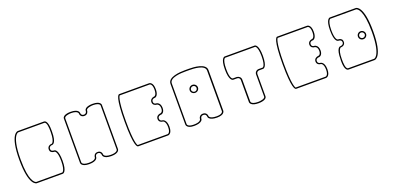

<svg xmlns="http://www.w3.org/2000/svg" viewBox="-3 -1227 4024 1967"><g transform="rotate(-20 2009.0 -244.0)"><path d="M94 -248C94 -397 117 -464 137 -494C151 -514 162 -517 166 -518H450C479 -518 480 -444 480 -420V-405C480 -343 469 -315 461 -302C454 -292 450 -291 450 -291C433 -291 400 -282 400 -246C400 -234 403 -224 411 -217C424 -205 443 -204 448 -204H450C455 -202 480 -190 480 -90C480 -28 469 0 461 13C454 23 450 23 450 23H167C152 20 94 -9 94 -248ZM450 -532H167C161 -532 80 -527 80 -248C80 31 161 37 167 37H450C456 37 494 31 494 -90C494 -211 457 -218 450 -218H449C445 -218 430 -219 421 -227C416 -232 414 -238 414 -247C414 -277 448 -278 450 -278C456 -278 494 -284 494 -405V-421C494 -452 492 -532 450 -532Z M816 -7C815 -2 808 23 741 23C700 23 682 13 674 5C668 -2 668 -7 668 -7V-488C668 -511 719 -518 741 -518C782 -518 801 -508 809 -500C816 -493 816 -488 816 -488C816 -473 825 -444 861 -444C897 -444 906 -473 906 -488C906 -511 959 -518 981 -518C1022 -518 1040 -508 1048 -500C1054 -493 1054 -488 1054 -488V-7C1053 -2 1047 23 981 23C940 23 921 13 913 5C906 -2 906 -7 906 -7C906 -22 897 -51 861 -51C825 -51 816 -22 816 -7ZM1068 -7V-489C1068 -492 1066 -532 981 -532H980C969 -532 892 -531 892 -488C892 -487 891 -458 861 -458C831 -458 830 -487 830 -488C830 -491 828 -532 741 -532H740C729 -532 654 -531 654 -489V-7C654 -4 656 37 741 37C828 37 830 -4 830 -7C830 -8 830 -38 861 -38C891 -38 892 -8 892 -7C892 -4 894 37 981 37C1066 37 1068 -4 1068 -7Z M1554 -342C1554 -308 1583 -299 1598 -299C1603 -298 1628 -291 1628 -248C1628 -202 1599 -202 1598 -202H1596H1595C1578 -199 1554 -187 1554 -158C1554 -124 1583 -115 1598 -115C1602 -114 1628 -104 1628 -43C1628 23 1598 23 1598 23H1272C1267 18 1242 -19 1242 -247C1242 -498 1272 -517 1273 -518H1598C1599 -518 1628 -517 1628 -452C1628 -386 1598 -386 1598 -386H1596H1595C1575 -383 1554 -368 1554 -342ZM1642 -43C1642 -120 1602 -127 1599 -128H1597C1591 -128 1568 -132 1568 -158C1568 -187 1602 -188 1604 -188H1606H1607C1620 -191 1642 -205 1642 -248C1642 -306 1601 -313 1599 -313H1597H1596C1590 -313 1568 -316 1568 -342C1568 -350 1570 -357 1575 -362C1584 -371 1600 -372 1603 -372H1604H1606H1607C1620 -376 1642 -394 1642 -452C1642 -530 1601 -532 1598 -532H1272C1262 -532 1228 -514 1228 -247C1228 20 1262 37 1272 37H1598C1601 37 1642 35 1642 -43Z M2039 -321C2039 -305 2026 -291 2009 -291C1992 -291 1978 -305 1978 -321C1978 -337 1992 -351 2009 -351C2026 -351 2039 -337 2039 -321ZM2054 -321C2054 -345 2034 -365 2009 -365C1984 -365 1964 -345 1964 -321C1964 -297 1984 -278 2009 -278C2034 -278 2054 -297 2054 -321ZM2201 -451V-7C2200 -1 2194 23 2134 23C2090 23 2071 13 2062 5C2055 -2 2055 -7 2055 -7C2055 -22 2045 -51 2009 -51C1974 -51 1962 -22 1962 -7C1961 -2 1955 23 1883 23C1816 23 1816 -7 1816 -7V-451C1816 -514 1942 -518 1987 -518H2008H2009H2030C2075 -518 2201 -514 2201 -451ZM2009 -532H1986C1933 -532 1802 -525 1802 -451V-7C1802 -4 1804 37 1883 37C1922 37 1952 29 1967 14C1977 4 1977 -6 1977 -7C1977 -8 1978 -37 2009 -37C2037 -37 2041 -14 2041 -7C2041 -6 2041 4 2051 14C2066 29 2095 37 2134 37C2210 37 2215 0 2216 -6V-451C2216 -525 2085 -532 2032 -532Z M2408 -501C2415 -511 2420 -511 2420 -511H2746C2747 -511 2752 -510 2758 -501C2766 -488 2776 -459 2776 -398C2776 -336 2766 -308 2758 -295C2751 -285 2746 -285 2746 -285H2703C2679 -285 2659 -266 2659 -242V0C2659 23 2606 30 2583 30C2541 30 2522 20 2514 12C2508 5 2508 0 2508 0V-241C2508 -264 2489 -283 2466 -284V-285H2443H2420C2415 -287 2390 -297 2390 -398C2390 -460 2400 -488 2408 -501ZM2493 -242V0C2493 1 2494 12 2504 22C2519 37 2546 44 2583 44H2584C2596 44 2673 43 2673 0V-242C2673 -258 2687 -271 2703 -271H2746C2752 -271 2790 -277 2790 -398C2790 -519 2752 -525 2746 -525H2420C2414 -525 2376 -519 2376 -398C2376 -277 2414 -271 2420 -271H2464C2480 -271 2493 -258 2493 -242Z M3276 -342C3276 -308 3305 -299 3320 -299C3325 -298 3350 -291 3350 -248C3350 -202 3321 -202 3320 -202H3318H3317C3300 -199 3276 -187 3276 -158C3276 -124 3305 -115 3320 -115C3324 -114 3350 -104 3350 -43C3350 23 3320 23 3320 23H2994C2989 18 2964 -19 2964 -247C2964 -498 2994 -517 2995 -518H3320C3321 -518 3350 -517 3350 -452C3350 -386 3320 -386 3320 -386H3318H3317C3297 -383 3276 -368 3276 -342ZM3364 -43C3364 -120 3324 -127 3321 -128H3319C3313 -128 3290 -132 3290 -158C3290 -187 3324 -188 3326 -188H3328H3329C3342 -191 3364 -205 3364 -248C3364 -306 3323 -313 3321 -313H3319H3318C3312 -313 3290 -316 3290 -342C3290 -350 3292 -357 3297 -362C3306 -371 3322 -372 3325 -372H3326H3328H3329C3342 -376 3364 -394 3364 -452C3364 -530 3323 -532 3320 -532H2994C2984 -532 2950 -514 2950 -247C2950 20 2984 37 2994 37H3320C3323 37 3364 35 3364 -43Z M3846 -248C3846 -232 3832 -219 3816 -219C3799 -219 3786 -232 3786 -248C3786 -264 3799 -278 3816 -278C3832 -278 3846 -264 3846 -248ZM3860 -248C3860 -272 3840 -292 3816 -292C3791 -292 3772 -272 3772 -248C3772 -224 3791 -205 3816 -205C3840 -205 3860 -224 3860 -248ZM3923 -248C3923 -100 3900 -33 3880 -3C3864 21 3850 21 3850 21H3568C3539 21 3538 -53 3538 -77V-92C3538 -154 3549 -181 3557 -194C3564 -204 3568 -205 3568 -205C3585 -205 3618 -213 3618 -249C3618 -261 3615 -272 3607 -279C3594 -291 3575 -292 3570 -292H3569H3568C3563 -294 3538 -305 3538 -405C3538 -467 3549 -495 3557 -508C3564 -518 3568 -518 3568 -518H3850C3865 -515 3923 -486 3923 -248ZM3568 35H3850C3856 35 3938 30 3938 -248C3938 -526 3857 -532 3851 -532H3569C3563 -532 3525 -526 3525 -405C3525 -284 3562 -278 3569 -278H3570C3574 -278 3588 -277 3597 -269C3602 -264 3605 -258 3605 -249C3605 -219 3570 -218 3568 -218C3562 -218 3525 -213 3525 -92C3525 -91 3524 -84 3524 -76C3524 -45 3526 35 3568 35Z"/></g></svg>

Font: Platiipus Light
Style: Light
Weight: 400
Version: Version 001.000